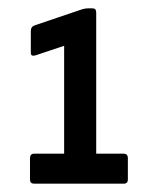

<svg xmlns="http://www.w3.org/2000/svg" viewBox="-20 -791 379 461"><path d="M62 -350Q52 -350 52 -360V-411Q52 -422 62 -422H134V-681L65 -658Q54 -655 54 -664V-717Q54 -727 63 -730L178 -769Q182 -770 185 -770.5Q188 -771 192 -771H202Q211 -771 211 -761V-422H277Q287 -422 287 -411V-360Q287 -350 277 -350Z"/></svg>

Font: Sofia Sans Condensed SemiBold
Style: Regular
Weight: 600
Designer: Botio Nikoltchev, Ani Petrova
Foundry: lettersoup
Version: Version 4.101